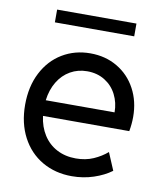

<svg xmlns="http://www.w3.org/2000/svg" viewBox="-79 -751 706 824"><g transform="rotate(10 274.0 -339.5)"><path d="M39.1 -259.8Q39.1 -339.4 70.1 -399.7Q101.1 -460 155.3 -492.7Q209.5 -525.4 277.3 -525.4Q343.3 -525.4 395 -494.9Q446.8 -464.4 475.8 -410.4Q504.9 -356.4 504.9 -288.1Q504.9 -257.8 499 -225.6H123Q128.9 -178.7 151.4 -143.6Q173.8 -108.4 210.2 -89.4Q246.6 -70.3 293 -70.3Q335.4 -70.3 369.4 -85.2Q403.3 -100.1 428.7 -122.1L460.9 -45.9Q428.7 -22 383.8 -7.1Q338.9 7.8 289.1 7.8Q216.8 7.8 159.9 -25.1Q103 -58.1 71 -118.9Q39.1 -179.7 39.1 -259.8ZM422.9 -293.9Q422.9 -335.9 405 -371.1Q387.2 -406.2 354 -426.8Q320.8 -447.3 277.3 -447.3Q236.8 -447.3 203.9 -428.5Q170.9 -409.7 149.9 -375Q128.9 -340.3 123 -293.9ZM103.5 -685.5H449.2V-629.9H103.5Z"/></g></svg>

Font: Reddit Sans Fudge
Style: Regular
Weight: 400
Designer: Stephen Hutchings
Foundry: Reddit
Version: Version 1.011